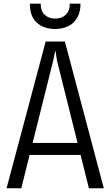

<svg xmlns="http://www.w3.org/2000/svg" viewBox="-20 -1006 590 1026"><path d="M410.6 -178.2H138.2L93.8 0H15.1L224.1 -784.2H326.7L534.7 0H455.1ZM394.5 -242.2 284.7 -681.6 276.9 -731.9H274.4L264.2 -681.6L154.3 -242.2ZM139.6 -986.3H197.3Q197.3 -947.3 218.8 -927Q240.2 -906.7 274.9 -906.7Q309.1 -906.7 331.1 -927Q353 -947.3 353 -986.3H410.2Q410.2 -940.9 392.3 -910.6Q374.5 -880.4 344 -865.7Q313.5 -851.1 274.9 -851.1Q214.8 -851.1 177.2 -884.3Q139.6 -917.5 139.6 -986.3Z"/></svg>

Font: Decalotype Light
Style: Regular
Weight: 300
Designer: Alfredo Marco Pradil
Foundry: Alfredo Marco Pradil
Version: Version 1.0